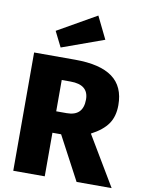

<svg xmlns="http://www.w3.org/2000/svg" viewBox="-103 -1041 837 1111"><g transform="rotate(10 316.0 -485.0)"><path d="M447 -839 200 -750 155 -840 383 -970ZM426 0 290 -256H239V0H54V-695H295Q442 -695 514.5 -642Q587 -589 587 -479Q587 -413 556.5 -369Q526 -325 459 -290L632 0ZM239 -566V-382H301Q397 -382 397 -479Q397 -566 291 -566Z"/></g></svg>

Font: FiraGO ExtraBold
Style: Regular
Weight: 800
Designer: bBox Type
Foundry: bBox Type GmbH
Version: Version 1.001;PS 001.001;hotconv 1.0.88;makeotf.lib2.5.64775